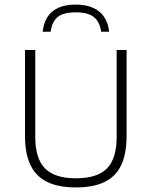

<svg xmlns="http://www.w3.org/2000/svg" viewBox="-20 -814 664 841"><path d="M312.5 7Q236.5 7 187 -17Q137.5 -41 113.5 -91Q89.5 -141 89.5 -219V-595H134.5V-213.5Q134.5 -119.5 177.2 -76.2Q220 -33 312.5 -33Q406 -33 448.5 -76.2Q491 -119.5 491 -213.5V-595H534.5V-219Q534.5 -141 511 -91Q487.5 -41 438.2 -17Q389 7 312.5 7ZM167 -675Q170.5 -711.5 187 -738.2Q203.5 -765 234.5 -779.5Q265.5 -794 311.5 -794Q357.5 -794 389 -779.2Q420.5 -764.5 437.5 -737.8Q454.5 -711 458 -675H423Q417.5 -717 392.2 -738.5Q367 -760 311.5 -760Q256 -760 231.5 -738.5Q207 -717 202 -675Z"/></svg>

Font: Encode Sans SC Condensed Thin ExtraLight
Style: Regular
Weight: 250
Version: Version 3.002